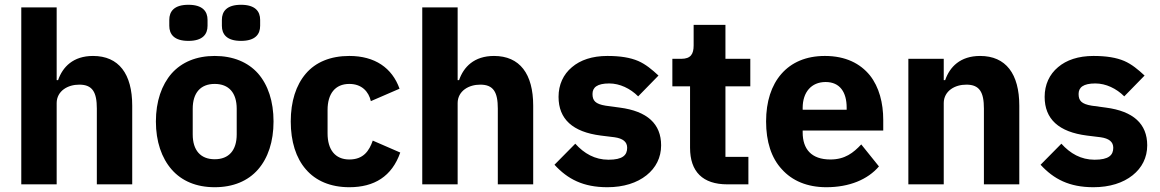

<svg xmlns="http://www.w3.org/2000/svg" viewBox="-20 -771 4850 803"><path d="M69 -740H217V-436H223C242 -491 286 -537 369 -537C477 -537 533 -462 533 -329V0H385V-317C385 -385 367 -417 312 -417C288 -417 265 -411 247 -398C229 -385 217 -365 217 -340V0H69Z M878 12C801 12 740 -14 698 -62C656 -110 632 -179 632 -263C632 -347 656 -416 698 -464C740 -511 801 -537 878 -537C955 -537 1017 -511 1059 -464C1101 -416 1124 -347 1124 -263C1124 -179 1101 -110 1059 -62C1017 -14 955 12 878 12ZM878 -105C937 -105 970 -142 970 -209V-316C970 -383 937 -420 878 -420C819 -420 786 -383 786 -316V-209C786 -142 819 -105 878 -105ZM768 -600C708 -600 688 -628 688 -663V-688C688 -723 708 -751 768 -751C828 -751 848 -723 848 -688V-663C848 -628 828 -600 768 -600ZM988 -600C928 -600 908 -628 908 -663V-688C908 -723 928 -751 988 -751C1048 -751 1068 -723 1068 -688V-663C1068 -628 1048 -600 988 -600Z M1441 12C1362 12 1300 -15 1259 -63C1218 -110 1196 -179 1196 -263C1196 -347 1218 -415 1259 -463C1300 -511 1362 -537 1441 -537C1548 -537 1620 -487 1651 -400L1531 -348C1522 -388 1493 -420 1441 -420C1381 -420 1350 -378 1350 -311V-213C1350 -146 1381 -104 1441 -104C1500 -104 1524 -140 1539 -183L1654 -133C1619 -33 1545 12 1441 12Z M1746 -740H1894V-436H1900C1919 -491 1963 -537 2046 -537C2154 -537 2210 -462 2210 -329V0H2062V-317C2062 -385 2044 -417 1989 -417C1965 -417 1942 -411 1924 -398C1906 -385 1894 -365 1894 -340V0H1746Z M2520 12C2419 12 2354 -22 2299 -82L2386 -170C2423 -129 2468 -103 2525 -103C2584 -103 2603 -122 2603 -153C2603 -178 2585 -192 2550 -197L2493 -204C2375 -219 2316 -273 2316 -366C2316 -417 2336 -460 2372 -490C2407 -520 2457 -537 2520 -537C2575 -537 2616 -530 2649 -516C2681 -502 2707 -480 2734 -455L2649 -368C2616 -401 2572 -422 2528 -422C2477 -422 2458 -405 2458 -378C2458 -350 2470 -336 2513 -329L2572 -321C2687 -306 2745 -253 2745 -163C2745 -112 2723 -69 2684 -38C2644 -6 2588 12 2520 12Z M3022 0C2919 0 2866 -53 2866 -153V-410H2792V-525H2829C2869 -525 2881 -545 2881 -581V-667H3014V-525H3118V-410H3014V-115H3110V0Z M3436 12C3356 12 3293 -15 3250 -63C3206 -110 3184 -179 3184 -263C3184 -346 3206 -414 3248 -462C3290 -510 3351 -537 3430 -537C3517 -537 3578 -505 3618 -456C3657 -407 3674 -340 3674 -269V-225H3337V-217C3337 -148 3373 -104 3453 -104C3514 -104 3549 -132 3582 -167L3656 -75C3609 -20 3532 12 3436 12ZM3433 -428C3373 -428 3337 -385 3337 -320V-312H3521V-321C3521 -385 3493 -428 3433 -428Z M3779 0V-525H3927V-436H3933C3952 -491 3996 -537 4079 -537C4187 -537 4243 -462 4243 -329V0H4095V-317C4095 -385 4077 -417 4022 -417C3998 -417 3975 -411 3957 -398C3939 -385 3927 -365 3927 -340V0Z M4553 12C4452 12 4387 -22 4332 -82L4419 -170C4456 -129 4501 -103 4558 -103C4617 -103 4636 -122 4636 -153C4636 -178 4618 -192 4583 -197L4526 -204C4408 -219 4349 -273 4349 -366C4349 -417 4369 -460 4405 -490C4440 -520 4490 -537 4553 -537C4608 -537 4649 -530 4682 -516C4714 -502 4740 -480 4767 -455L4682 -368C4649 -401 4605 -422 4561 -422C4510 -422 4491 -405 4491 -378C4491 -350 4503 -336 4546 -329L4605 -321C4720 -306 4778 -253 4778 -163C4778 -112 4756 -69 4717 -38C4677 -6 4621 12 4553 12Z"/></svg>

Font: Plexus Sans Bold
Style: Regular
Weight: 700
Version: Version 2.001;PS 002.001;hotconv 1.0.70;makeotf.lib2.5.58329